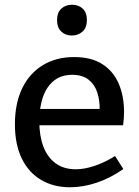

<svg xmlns="http://www.w3.org/2000/svg" viewBox="-20 -781 589 811"><path d="M276 10Q207 10 154.5 -20.5Q102 -51 72.5 -110.5Q43 -170 43 -256Q43 -344 73.5 -407.5Q104 -471 160.5 -505.5Q217 -540 293 -540Q366 -540 412.5 -510Q459 -480 481.5 -427.5Q504 -375 504 -308Q504 -295 503 -282Q502 -269 500 -252H121V-321H410L401 -315Q402 -356 391 -390Q380 -424 354 -444.5Q328 -465 285 -465Q238 -465 207 -439.5Q176 -414 161 -370Q146 -326 146 -269Q146 -208 163 -162.5Q180 -117 214.5 -91.5Q249 -66 300 -66Q336 -66 378.5 -80Q421 -94 466 -122L501 -67Q445 -28 387.5 -9Q330 10 276 10ZM283 -631Q256 -631 238.5 -648Q221 -665 221 -696Q221 -728 239 -744.5Q257 -761 284 -761Q312 -761 329.5 -744.5Q347 -728 347 -696Q347 -664 328.5 -647.5Q310 -631 283 -631Z"/></svg>

Font: Bitter Thin Medium
Style: Regular
Weight: 500
Version: Version 3.021